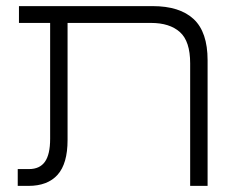

<svg xmlns="http://www.w3.org/2000/svg" viewBox="-20 -608 775 628"><path d="M602 0V-401Q602 -473 568.5 -503Q535 -533 474 -533H42V-588H479Q568 -588 613.5 -545.5Q659 -503 659 -411V0ZM38 0V-55H75Q110 -55 127 -79Q144 -103 144 -154V-560H201V-150Q201 -73 168.5 -36.5Q136 0 73 0Z"/></svg>

Font: Noto Sans Hebrew SemiCondensed Light
Style: Regular
Weight: 300
Width: 4
Designer: Monotype Design Team
Foundry: Monotype Imaging Inc.
Version: Version 2.003